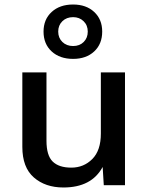

<svg xmlns="http://www.w3.org/2000/svg" viewBox="-20 -821 658 851"><path d="M304 -801Q362 -801 397.5 -768Q433 -735 433 -681Q433 -626 397.5 -593Q362 -560 304 -560Q245 -560 209 -593Q173 -626 173 -681Q173 -735 209 -768Q245 -801 304 -801ZM304 -745Q275 -745 256.5 -727Q238 -709 238 -681Q238 -653 256.5 -635Q275 -617 304 -617Q333 -617 351 -635Q369 -653 369 -681Q369 -709 350.5 -727Q332 -745 304 -745ZM261 10Q181 10 130 -34.5Q79 -79 79 -170V-500H186V-197Q186 -132 213.5 -105Q241 -78 296 -78Q351 -78 389 -116Q427 -154 427 -229V-500H534V0H440L435 -81Q386 10 261 10Z"/></svg>

Font: Elaine Sans Medium
Style: Regular
Weight: 500
Designer: Wei Huang
Foundry: Wei Huang
Version: Version 2.001;PS 002.001;hotconv 1.0.88;makeotf.lib2.5.64775